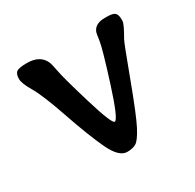

<svg xmlns="http://www.w3.org/2000/svg" viewBox="-113 -603 736 726"><g transform="rotate(-30 254.5 -240.5)"><path d="M247.6 0Q211.9 0 181.9 -63.5Q151.9 -127 114.5 -236.1Q77.1 -345.2 53.7 -384.3Q30.3 -423.3 30.3 -443.8Q30.3 -464.4 40 -472.7Q50.3 -481 85.9 -481Q143.1 -481 161.6 -439.5Q166 -429.2 172.4 -395Q178.7 -360.8 214.6 -241.7Q250.5 -122.6 263.2 -122.6Q278.3 -122.6 320.3 -254.9Q362.3 -387.2 366.2 -416.7Q370.1 -446.3 372.1 -451.2Q383.3 -481.4 426.3 -481.4H436Q460.9 -481.4 470 -473.9Q479 -466.3 479 -446.3V-438Q479 -425.3 449.7 -375Q443.4 -364.3 394.3 -232.2Q345.2 -100.1 323.5 -59.1Q301.8 -18.1 286.9 -9Q272 0 247.6 0Z"/></g></svg>

Font: Averia Libre
Style: Regular
Weight: 400
Version: Version 1.002